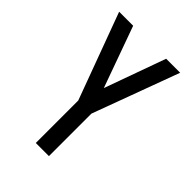

<svg xmlns="http://www.w3.org/2000/svg" viewBox="-215 -617 930 930"><g transform="rotate(45 250.0 -152.5)"><path d="M205 215V-76L41 -520H137L250 -206L363 -520H459L295 -76V215Z"/></g></svg>

Font: Iosevka Bendy Medium
Style: Regular
Weight: 500
Monospace: yes
Designer: Belleve Invis
Foundry: Belleve Invis
Version: Version 30.1.2